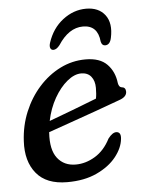

<svg xmlns="http://www.w3.org/2000/svg" viewBox="-50 -692 547 742"><g transform="rotate(-5 224.0 -321.0)"><path d="M402.5 -139Q399 -104 371.8 -69.8Q344.5 -35.5 296.2 -13Q248 9.5 181.5 9.5Q100.5 9.5 61.8 -37.8Q23 -85 27.5 -163Q30.5 -223 52.5 -276Q74.5 -329 111 -369.8Q147.5 -410.5 194 -433.8Q240.5 -457 292.5 -457Q348 -457 376 -428.2Q404 -399.5 409 -354.5Q412 -339 422 -337.5Q437 -336.5 438 -321Q439.5 -299 407.5 -288.5Q370 -274.5 318 -256Q266 -237.5 214.8 -219.5Q163.5 -201.5 128 -189V-187Q123.5 -121 149 -88.2Q174.5 -55.5 220 -55.5Q258.5 -55.5 295 -77.5Q331.5 -99.5 354.5 -144.5Q372 -167.5 387.5 -166.5Q405.5 -165 402.5 -139ZM271 -404.5Q244.5 -404.5 216.5 -381.5Q188.5 -358.5 166.2 -319.5Q144 -280.5 134 -232Q173.5 -246.5 226.2 -266.5Q279 -286.5 319.5 -302.5Q323 -319 323 -344Q323 -371.5 309.5 -388Q296 -404.5 271 -404.5ZM293.5 -584.5Q238.5 -584.5 197 -520.5Q184.5 -504.5 172.5 -504.5Q164 -504.5 160.8 -512Q157.5 -519.5 161.5 -532.5Q179.5 -588 221.2 -620Q263 -652 311.5 -652Q360.5 -652 385 -619.8Q409.5 -587.5 397.5 -531.5Q392 -504.5 373 -504.5Q360.5 -504.5 357 -520.5Q351 -584.5 293.5 -584.5Z"/></g></svg>

Font: Fraunces 72pt SuperSoft
Style: Italic
Weight: 400
Italic angle: -16°
Version: Version 1.000;[b76b70a41]